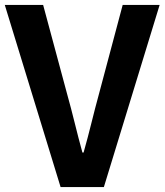

<svg xmlns="http://www.w3.org/2000/svg" viewBox="-25 -761 670 781"><path d="M221.5 0H397.5L624.3 -740.8H474L377.9 -380.1C355.1 -297.9 339 -224.1 315 -140.6H310.2C287 -224.1 270.9 -297.9 247.6 -380.1L150.5 -740.8H-5.5Z"/></svg>

Font: Source Han Sans JP VF
Style: Regular
Weight: 250
Designer: Ryoko NISHIZUKA 西塚涼子 (kana, bopomofo & ideographs); Paul D. Hunt (Latin, Greek & Cyrillic); Sandoll Communications 산돌커뮤니
Foundry: Adobe
Version: Version 2.004;hotconv 1.0.118;makeotfexe 2.5.65603